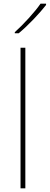

<svg xmlns="http://www.w3.org/2000/svg" viewBox="-20 -1018 269 1038"><path d="M229 -991V-998H199C170 -955 105 -884 60 -844V-838H81C134 -882 194 -946 229 -991ZM117 0V-760H91V0Z"/></svg>

Font: Noto Sans Canadian Aboriginal Thin
Style: Regular
Weight: 100
Designer: Monotype Design Team, Typotheque's Kevin King
Foundry: Monotype Imaging Inc.
Version: Version 2.004